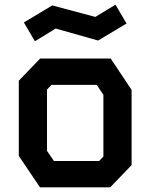

<svg xmlns="http://www.w3.org/2000/svg" viewBox="-20 -797 640 817"><path d="M151 -548 60 -453.5V-133.5L150 0H449L540 -94.5V-414.5L451 -548ZM180 -155V-416L199 -436H391.5L420 -393.5V-131L402 -112H209.5ZM471.5 -777 385.5 -725 202.5 -774 81.5 -701.5 128.5 -621.5 217 -675.5 397.5 -624.5 518.5 -697Z"/></svg>

Font: Kode
Style: Regular
Weight: 400
Monospace: yes
Designer: Isa Ozler
Foundry: Kadena LLC
Version: Version 1.000;gftools[0.9.28]